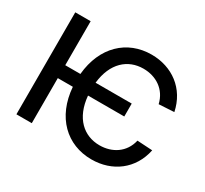

<svg xmlns="http://www.w3.org/2000/svg" viewBox="-149 -957 1267 1186"><g transform="rotate(30 484.5 -363.5)"><path d="M663.7 -413.4H405.9C421.9 -561.4 508.9 -636.7 619.7 -636.7C709.5 -636.7 788 -587.4 809.7 -493.3L918 -499.6C887.1 -649.9 766.7 -737.2 619.7 -737.2C446 -737.2 316.1 -615.4 297.6 -413.4H189.6V-727.3H79.9V0H189.6V-321.4H296.9C312.5 -114.3 443.9 9.9 619.7 9.9C768.1 9.9 887.1 -78.1 917.6 -226.6L808.9 -233C787.3 -139.2 709.2 -90.6 619.7 -90.6C507.1 -90.6 418.7 -168.3 405.2 -321.4H663.7Z"/></g></svg>

Font: Magic Ui Pro Medium
Style: Regular
Weight: 500
Designer: Stefan Endress, Andreas Faust
Version: Version 1.000;FEAKit 1.0